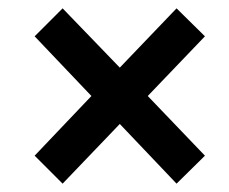

<svg xmlns="http://www.w3.org/2000/svg" viewBox="-20 -560 549 460"><path d="M130 -120 63 -187 199 -330 63 -473 130 -540 267 -398 403 -540 471 -473 334 -330 471 -187 403 -120 267 -263Z"/></svg>

Font: Source Sans 3 ExtraLight
Style: Bold Italic
Weight: 700
Italic angle: -11°
Version: Version 3.052;hotconv 1.1.0;makeotfexe 2.6.0